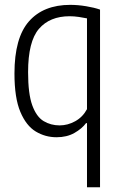

<svg xmlns="http://www.w3.org/2000/svg" viewBox="-20 -570 510 810"><path d="M347 220V-50.5H343Q325.5 -27 293.8 -9Q262 9 218.5 9Q171 9 130.8 -15.2Q90.5 -39.5 65.8 -98.2Q41 -157 41 -260Q41 -410.5 102.2 -480Q163.5 -549.5 276.5 -549.5Q308 -549.5 343 -543.8Q378 -538 402 -529.5V220ZM231.5 -41Q265.5 -41 297.2 -58.5Q329 -76 347 -109.5V-492.5Q333 -495.5 312.8 -498.5Q292.5 -501.5 274 -501.5Q190 -501.5 144.2 -448.2Q98.5 -395 98.5 -265.5Q98.5 -174 116.2 -125.5Q134 -77 164.2 -59Q194.5 -41 231.5 -41Z"/></svg>

Font: Encode Sans Condensed Light
Style: Regular
Weight: 300
Width: 3
Designer: Multiple Designers
Foundry: Impallari Type
Version: Version 3.000; ttfautohint (v1.8.3) -l 8 -r 50 -G 200 -x 14 